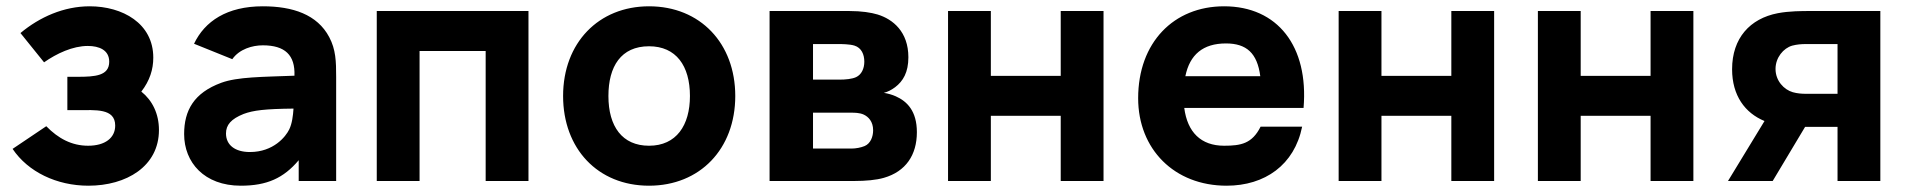

<svg xmlns="http://www.w3.org/2000/svg" viewBox="-20 -575 6064 610"><path d="M261 15C381 15 485 -46 485 -162C485 -213.5 464 -256 429 -284C456 -319 467 -354.5 467 -392C467 -501 369 -555 265 -555C183 -555 106 -521 45 -470L120 -377C160 -405 211 -429 259 -429C295 -429 327 -416 327 -379C327 -334 282 -331 226 -331H194V-225H226C282 -225 346 -232 346 -176C346 -137 314 -112 260 -112C208 -112 165 -135 127 -174L20 -102C69 -29 160 15 261 15Z M596.5 -436 718 -387C740.5 -419 781.5 -431 815 -431C885.5 -431 918 -400 915.5 -334.5C813.5 -330.5 735 -331 683 -312C596 -280 565 -224 565 -149C565 -59 629 15 745 15C828 15 881 -9 929 -66V0H1048V-330C1048 -380 1047 -417.5 1026 -457C988 -529 910 -555 815 -555C701 -555 630.5 -507.5 596.5 -436ZM698 -151C698 -178 714 -197 754 -213C785 -224.5 821.5 -229 912.5 -230C911 -207.5 908 -182.5 899 -164C888 -141 849 -92 774 -92C727 -92 698 -114 698 -151Z M1177 0H1313V-413H1523V0H1659V-540H1177Z M2042 15C2204 15 2316 -102 2316 -270C2316 -437 2205 -555 2042 -555C1882 -555 1769 -439 1769 -270C1769 -103 1879 15 2042 15ZM1913 -270C1913 -364 1953 -428 2042 -428C2128 -428 2172 -366 2172 -270C2172 -177 2129 -112 2042 -112C1957 -112 1913 -173 1913 -270Z M2425 0H2695C2730 0 2764 -3 2788 -10C2858 -30 2893 -83 2893 -155C2893 -222 2862 -253 2826 -269C2815 -274 2801 -278 2788 -280C2800 -283 2812 -289 2824 -298C2849 -317 2866 -345 2866 -393C2866 -474 2817 -514 2768 -529C2748 -535 2718 -540 2678 -540H2425ZM2563 -103V-217H2685C2694 -217 2711 -217 2724 -211C2739 -204 2754 -189 2754 -161C2754 -141 2746 -119 2727 -111C2715 -106 2699 -103 2685 -103ZM2563 -322V-435H2646C2652 -435 2680 -435 2695 -430C2717 -423 2726 -402 2726 -379C2726 -357 2717 -338 2700 -330C2687 -324 2667 -322 2646 -322Z M2992 0H3128V-207H3350V0H3486V-540H3350V-334H3128V-540H2992Z M3877 15C3998.5 15 4092.5 -51 4117 -172.5H3985C3958 -118.5 3922.5 -112 3869 -112C3795.5 -112 3752.5 -155 3742.5 -232H4121.5C4138 -428 4039 -555 3869 -555C3709 -555 3596 -440 3596 -263C3596 -101 3711 15 3877 15ZM3746 -333C3760 -401.5 3802 -437 3875 -437C3940.5 -437 3974.5 -406 3984 -333Z M4233 0H4369V-207H4591V0H4727V-540H4591V-334H4369V-540H4233Z M4866 0H5002V-207H5224V0H5360V-540H5224V-334H5002V-540H4866Z M5818 0H5954V-540H5731C5706 -540 5664 -540 5628 -533C5540 -516 5483 -454 5483 -355C5483 -271.5 5524 -216 5586 -190.5L5470 0H5612L5715 -172H5731H5818ZM5621 -356C5621 -392 5646 -422 5674 -430C5689 -434 5704 -435 5716 -435H5818V-277H5716C5705 -277 5690 -278 5676 -282C5648 -290 5621 -318 5621 -356Z"/></svg>

Font: Eudonet ExtraBold
Style: Regular
Weight: 800
Designer: Mikhail Sharanda
Foundry: Mikhail Sharanda
Version: Version 4.503;Glyphs 3.1.2 (3151)